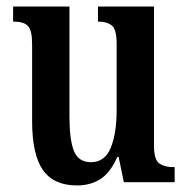

<svg xmlns="http://www.w3.org/2000/svg" viewBox="-20 -556 574 586"><path d="M215 10Q144 10 111 -37Q78 -84 78 -187V-421Q78 -464 65 -477Q52 -490 23 -490H20V-536H192V-200Q192 -130 205.5 -95.5Q219 -61 258 -61Q300 -61 318 -105Q336 -149 336 -220V-421Q336 -467 321 -478.5Q306 -490 282 -490H279V-536H450V-112Q450 -68 466.5 -57Q483 -46 507 -46H513V0H358L342 -77H338Q317 -29 286.5 -9.5Q256 10 215 10Z"/></svg>

Font: Noto Serif Ethiopic ExtraCondensed SemiBold
Style: Regular
Weight: 600
Width: 2
Designer: Monotype Design Team
Foundry: Monotype Imaging Inc.
Version: Version 2.102; ttfautohint (v1.8.4.7-5d5b)